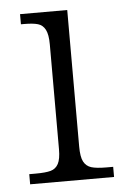

<svg xmlns="http://www.w3.org/2000/svg" viewBox="-44 -570 391 604"><g transform="rotate(-5 151.0 -268.0)"><path d="M27 -32H47Q79 -32 95 -36.5Q111 -41 119 -56Q127 -71 127 -102V-433Q127 -464 119 -479.5Q111 -495 95.5 -499.5Q80 -504 52 -504H42V-536H191V-105Q191 -72 199 -57Q207 -42 223 -37Q239 -32 272 -32H292V0H27Z"/></g></svg>

Font: Noto Serif Light
Style: Regular
Weight: 300
Designer: Monotype Design Team
Foundry: Monotype Imaging Inc.
Version: Version 1.001